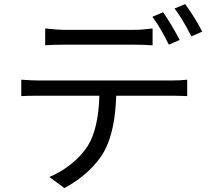

<svg xmlns="http://www.w3.org/2000/svg" viewBox="-20 -872 1040 948"><path d="M867.2 -674.8 813.5 -651.4Q776.4 -729.5 732.4 -789.1L785.2 -811.5Q826.2 -752.9 867.2 -674.8ZM639.6 -651.4H294.9Q242.2 -651.4 203.1 -648.4V-731.4Q271.5 -724.6 293.9 -724.6H639.6Q681.6 -724.6 733.4 -731.4V-648.4Q689.5 -651.4 639.6 -651.4ZM171.9 -474.6H826.2Q872.1 -474.6 904.3 -478.5V-397.5Q859.4 -399.4 826.2 -399.4H553.7Q548.8 -225.6 495.1 -126Q467.8 -75.2 414.6 -25.9Q361.3 23.4 297.9 56.6L223.6 2Q282.2 -22.5 333 -63.5Q383.8 -104.5 413.1 -151.4Q465.8 -235.4 470.7 -399.4H171.9Q112.3 -399.4 85 -397.5V-478.5Q139.6 -474.6 171.9 -474.6ZM841.8 -830.1 894.5 -851.6Q945.3 -781.2 978.5 -715.8L924.8 -692.4Q879.9 -781.2 841.8 -830.1Z"/></svg>

Font: Gen Shin Gothic Regular
Style: Regular
Weight: 400
Designer: [Source Han Sans]
Ryoko NISHIZUKA  (kana & ideographs); Paul D. Hunt (Latin, Greek & Cyrillic); Wenlong ZHANG  (bopomofo
Version: Version 1.002.20150607